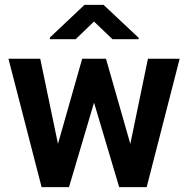

<svg xmlns="http://www.w3.org/2000/svg" viewBox="-20 -770 776 790"><path d="M205.3 -131.8 318.2 -528.3H403.8L377.1 -382.1L263.9 0H191.1ZM145.6 -528.3 228.2 -131.6 235.6 0H151.2L14.8 -528.3ZM507.9 -137.7 588.7 -528.3H719.2L583.5 0H499.2ZM416.1 -528.3 528.4 -135.4 543.6 0H470.4L356.7 -381.9L331 -528.3ZM406.1 -750 550.6 -614.4V-608.6H442.9L366.7 -681.4L291.3 -608.6H185.4V-615.7L327.6 -750Z"/></svg>

Font: Vazirmatn
Style: Regular
Weight: 400
Designer: Saber Rastikerdar
Foundry: Saber Rastikerdar
Version: Version 33.003;September 2, 2022;FontCreator 14.0.0.2862 64-